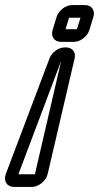

<svg xmlns="http://www.w3.org/2000/svg" viewBox="-73 -509 391 757"><path d="M168.2 -269 64.6 178H-0.4ZM-18.7 228H52.3C79.3 228 108.3 205 114.9 177L221.3 -279C226.9 -304 211.4 -322 187.4 -322H182.4C158.4 -322 131.9 -304 122.3 -279L-50.1 177C-60.4 204 -45.7 228 -18.7 228ZM244.2 -439 230.5 -394H185.5L199.2 -439ZM150.1 -442 134.5 -391C126.6 -365 141.2 -344 167.2 -344H218.2C244.2 -344 271.6 -365 279.5 -391L295.1 -442C303.1 -468 288.5 -489 262.5 -489H211.5C185.5 -489 158.1 -468 150.1 -442Z"/></svg>

Font: DIN Rundschrift
Style: EngKontKu
Weight: 400
Width: 3
Version: Version 1.027